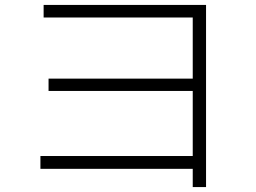

<svg xmlns="http://www.w3.org/2000/svg" viewBox="-20 -742 1040 779"><path d="M762 -57H144V-109H762V-373H177V-423H762V-671H157V-722H816V17H762Z"/></svg>

Font: IBM Plex Sans JP Light
Style: Regular
Weight: 300
Designer: Mike Abbink; Paul van der Laan; Pieter van Rosmalen; Wujin Sim; Yejin Wi; Jinhee Kim; Boomi Park; Yona Kim; Kichan Ma
Foundry: Sandoll Inc.
Version: Version 1.002